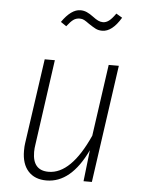

<svg xmlns="http://www.w3.org/2000/svg" viewBox="-54 -795 627 849"><g transform="rotate(5 259.5 -370.5)"><path d="M74 -111Q74 -132 76 -144L130 -522H175L122 -144Q119 -126 119 -110Q119 -28 190 -28Q290 -28 369 -204L414 -522H459L385 0H348L364 -139Q293 11 184 11Q132 11 103 -21Q74 -53 74 -111ZM312 -695Q297 -706 288.5 -710.5Q280 -715 269 -715Q253 -715 241 -706.5Q229 -698 212 -676L187 -693Q228 -752 269 -752Q284 -752 297.5 -746Q311 -740 327 -728Q340 -718 350.5 -713Q361 -708 372 -708Q386 -708 399 -718Q412 -728 428 -751L455 -735Q416 -670 372 -670Q355 -670 342.5 -676.5Q330 -683 312 -695Z"/></g></svg>

Font: Fira Sans Condensed ExtraLight
Style: Italic
Weight: 275
Width: 3
Italic angle: -8°
Designer: Carrois Corporate & Edenspiekermann AG
Foundry: Carrois Corporate GbR & Edenspiekermann AG
Version: Version 4.203